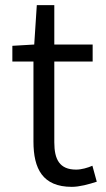

<svg xmlns="http://www.w3.org/2000/svg" viewBox="-20 -713 410 746"><path d="M259 13C289 13 325 3 356 -7L339 -69C321 -61 296 -54 276 -54C211 -54 191 -94 191 -160V-474H340V-540H191V-693H123L113 -540L28 -535V-474H110V-163C110 -57 146 13 259 13Z"/></svg>

Font: Noto Sans CJK SC DemiLight
Style: Regular
Weight: 350
Designer: Ryoko NISHIZUKA 西塚涼子 (kana, bopomofo & ideographs); Paul D. Hunt (Latin, Greek & Cyrillic); Sandoll Communications 산돌커뮤니
Foundry: Adobe
Version: Version 2.004;hotconv 1.0.118;makeotfexe 2.5.65603